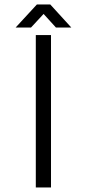

<svg xmlns="http://www.w3.org/2000/svg" viewBox="-20 -824 388 844"><path d="M204.2 -669.9H137.4V0H204.2ZM225.8 -703.1H293.4L200.9 -804.4H142.2L48.8 -703.1H116.4L171.6 -762.7Z"/></svg>

Font: SaysetthaMai Thin
Style: Regular
Weight: 100
Designer: John M. Durdin
Foundry: Lao Script for Windows
Version: Version 1.101